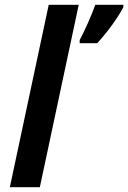

<svg xmlns="http://www.w3.org/2000/svg" viewBox="-20 -780 534 800"><path d="M312 -613V-600H385C429 -647 474 -711 494 -750V-760H377C362 -717 332 -650 312 -613ZM21 0H146L308 -760H183Z"/></svg>

Font: Noto Sans SemiBold
Style: Italic
Weight: 600
Italic angle: -12°
Designer: Monotype Design Team
Foundry: Monotype Imaging Inc.
Version: Version 2.013